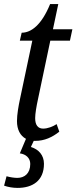

<svg xmlns="http://www.w3.org/2000/svg" viewBox="-23 -679 374 939"><path d="M149 10C195 10 233 -8 267 -35L254 -72C236 -60 210 -50 188 -50C163 -50 149 -67 149 -101C149 -123 155 -158 163 -195L223 -480H319L331 -536H236L262 -659H222C180 -556 129 -519 83 -519L74 -480H135L74 -191C68 -163 60 -119 60 -87C60 -45 76 -15 104 0L74 71C104 75 125 94 125 123C125 170 96 191 62 191C47 191 27 188 9 183L-3 229C17 236 40 240 63 240C135 240 192 206 192 122C192 80 166 51 128 40L142 10C144 10 146 10 149 10Z"/></svg>

Font: Noto Serif ExtraCondensed
Style: Italic
Weight: 400
Width: 2
Italic angle: -12°
Designer: Monotype Design Team
Foundry: Monotype Imaging Inc.
Version: Version 2.014